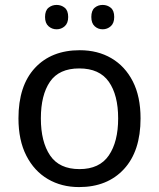

<svg xmlns="http://www.w3.org/2000/svg" viewBox="-20 -750 645 780"><path d="M551 -269Q551 -136 483.5 -63Q416 10 301 10Q230 10 174.5 -22.5Q119 -55 87 -117.5Q55 -180 55 -269Q55 -402 122 -474Q189 -546 304 -546Q377 -546 432.5 -513.5Q488 -481 519.5 -419.5Q551 -358 551 -269ZM146 -269Q146 -174 183.5 -118.5Q221 -63 303 -63Q384 -63 422 -118.5Q460 -174 460 -269Q460 -364 422 -418Q384 -472 302 -472Q220 -472 183 -418Q146 -364 146 -269ZM163 -681Q163 -707 177 -718.5Q191 -730 210 -730Q229 -730 243 -718.5Q257 -707 257 -681Q257 -656 243 -643.5Q229 -631 210 -631Q191 -631 177 -643.5Q163 -656 163 -681ZM351 -681Q351 -707 364.5 -718.5Q378 -730 397 -730Q416 -730 430 -718.5Q444 -707 444 -681Q444 -656 430 -643.5Q416 -631 397 -631Q378 -631 364.5 -643.5Q351 -656 351 -681Z"/></svg>

Font: Noto Sans Ol Chiki
Style: Regular
Weight: 400
Designer: Monotype Design Team, Lewis McGuffie
Foundry: Monotype Imaging Inc.
Version: Version 2.003